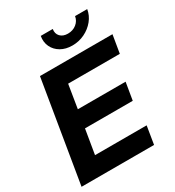

<svg xmlns="http://www.w3.org/2000/svg" viewBox="-219 -1070 1092 1197"><g transform="rotate(-30 327.0 -471.0)"><path d="M11.7 0 132.3 -727.5H654.3L632.8 -598.6H260.7L233.4 -430.2H577.1L556.2 -304.7H212.4L183.1 -128.9H554.7L533.7 0ZM403.8 -791Q356.4 -791 321.8 -811Q287.1 -831.1 270.8 -865.2Q254.4 -899.4 261.7 -941.9H348.1Q342.8 -909.7 362.1 -889.4Q381.3 -869.1 416.5 -869.1Q452.1 -869.1 477.8 -889.4Q503.4 -909.7 508.8 -941.9H596.2Q589.4 -899.4 561.5 -865.2Q533.7 -831.1 492.4 -811Q451.2 -791 403.8 -791Z"/></g></svg>

Font: Inter Display
Style: Bold Italic
Weight: 700
Italic angle: -9.39999°
Designer: Rasmus Andersson
Foundry: rsms
Version: Version 4.000;git-a52131595